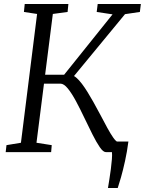

<svg xmlns="http://www.w3.org/2000/svg" viewBox="-20 -763 726 963"><path d="M521.5 180Q524.5 162 528.5 136.8Q532.5 111.5 536 85Q539.5 58.5 541.2 35.8Q543 13 541.5 0L477.5 -53H624Q617.5 -2.5 607.2 44.2Q597 91 586.8 126.5Q576.5 162 570.5 180ZM511 0Q497.5 0 480.5 -24.8Q463.5 -49.5 443.8 -88.8Q424 -128 403.2 -171.8Q382.5 -215.5 361.5 -254.8Q340.5 -294 320.5 -318.8Q300.5 -343.5 283 -343.5H181.5L187 -388H301.5L544.5 -691L465 -703L470 -743H686.5L681.5 -703L607 -692L327.5 -353L337 -387.5Q350 -384.5 363.5 -372.8Q377 -361 391 -342.5Q405 -324 419.2 -301Q433.5 -278 447.5 -253Q466.5 -219.5 484.5 -185Q502.5 -150.5 518.5 -121.2Q534.5 -92 547.8 -73Q561 -54 570.5 -51L614 -40L610 0ZM8.5 0 12.5 -35 85 -47 166 -693 100 -703 104 -743H323L319 -703L245 -693L163 -47L239.5 -35L236.5 0Z"/></svg>

Font: Merriweather 7pt Light
Style: Italic
Weight: 300
Italic angle: -7.8°
Designer: Eben Sorkin
Foundry: Eben Sorkin
Version: Version 2.200;gftools[0.9.31]